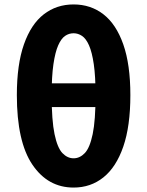

<svg xmlns="http://www.w3.org/2000/svg" viewBox="-20 -832 664 866"><path d="M312 14Q196 14 126 -89.5Q56 -193 56 -403Q56 -541 88 -632Q120 -723 177.5 -767.5Q235 -812 312 -812Q389 -812 446.5 -767.5Q504 -723 536 -632Q568 -541 568 -403Q568 -263 536 -170.5Q504 -78 446.5 -32Q389 14 312 14ZM312 -118Q340 -118 362.5 -141.5Q385 -165 398 -227Q411 -289 411 -403Q411 -488 403 -542.5Q395 -597 381.5 -627.5Q368 -658 350 -670Q332 -682 312 -682Q291 -682 273.5 -670Q256 -658 242.5 -627.5Q229 -597 221 -542.5Q213 -488 213 -403Q213 -289 226 -227Q239 -165 261.5 -141.5Q284 -118 312 -118ZM143 -349V-456H481V-349Z"/></svg>

Font: Noto Sans TC ExtraBold
Style: Regular
Weight: 800
Designer: Ryoko NISHIZUKA  (kana, bopomofo & ideographs); Paul D. Hunt (Latin, Greek & Cyrillic); Sandoll Communications , Soo-you
Foundry: Adobe
Version: Version 2.004-H2;hotconv 1.0.118;makeotfexe 2.5.65603